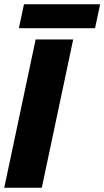

<svg xmlns="http://www.w3.org/2000/svg" viewBox="-25 -885 492 905"><path d="M88 -865H447L423 -752H64ZM143 -699H320L172 0H-5Z"/></svg>

Font: Prompt
Style: Bold Italic
Weight: 700
Italic angle: -12°
Designer: Katatrad Team
Foundry: CadsonDemak
Version: Version 1.001